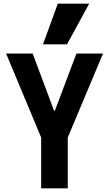

<svg xmlns="http://www.w3.org/2000/svg" viewBox="-20 -1020 590 1040"><path d="M203 0V-275L13 -730H157L273 -420H277L394 -730H538L347 -275V0ZM343 -780H213L293 -1000H463Z"/></svg>

Font: M PLUS Code Latin SemiExpanded
Style: Bold
Weight: 700
Width: 6
Designer: Coji Morishita
Foundry: UNDERFOREST DESIGN
Version: Version 1.002; ttfautohint (v1.8.3)